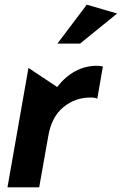

<svg xmlns="http://www.w3.org/2000/svg" viewBox="-20 -803 522 823"><path d="M395 -521Q345 -521 302 -497.5Q259 -474 225 -430L102 -512L12 0H148L187 -220Q201 -302 251.5 -343.5Q302 -385 368 -385Q388 -385 397 -380L421 -518Q409 -521 395 -521ZM226 -616H323L482 -745L352 -783Z"/></svg>

Font: Geom SemiBold
Style: Bold Italic
Weight: 600
Italic angle: -10°
Version: Version 1.102